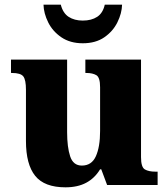

<svg xmlns="http://www.w3.org/2000/svg" viewBox="-20 -791 720 821"><path d="M260 10Q170 10 130.5 -39Q91 -88 91 -188V-407Q91 -450 79.5 -464.5Q68 -479 31 -479H27V-536H267V-226Q267 -162 280 -122.5Q293 -83 330 -83Q372 -83 390 -123Q408 -163 408 -231V-418Q408 -460 392 -469.5Q376 -479 349 -479H345V-536H583V-119Q583 -76 599.5 -66.5Q616 -57 644 -57H654V0H438L413 -67H408Q385 -29 348.5 -9.5Q312 10 260 10ZM334 -606Q280 -606 242.5 -631.5Q205 -657 186 -695.5Q167 -734 166 -771H240Q249 -735 273.5 -719Q298 -703 334 -703Q371 -703 395.5 -719Q420 -735 428 -771H502Q501 -734 482 -695.5Q463 -657 426 -631.5Q389 -606 334 -606Z"/></svg>

Font: Noto Serif Lao ExtraBold
Style: Regular
Weight: 800
Designer: Monotype Design Team
Foundry: Monotype Imaging Inc.
Version: Version 2.003; ttfautohint (v1.8.4.7-5d5b)